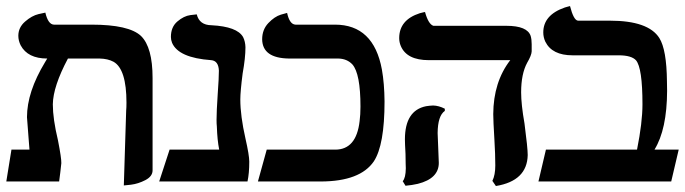

<svg xmlns="http://www.w3.org/2000/svg" viewBox="-20 -604 2280 639"><path d="M392.1 13.2 399.9 -235.8Q400.9 -245.6 400.9 -262.2Q400.9 -374 357.9 -398.4Q338.9 -408.7 311 -409.2H206.1Q156.7 -316.4 155.8 -256.8Q155.8 -208.5 172.9 -137.2Q184.6 -77.6 184.1 -61Q183.1 -51.8 180.7 -30.3Q178.2 -8.8 176.8 0H1L18.1 -106H78.1Q77.1 -114.3 75.2 -143.1Q74.2 -155.8 72.3 -181.2Q70.3 -209.5 69.8 -213.9Q69.8 -297.9 129.9 -397Q133.8 -402.8 137.2 -409.2Q72.3 -409.2 48.8 -453.1Q41 -468.8 41 -484.9Q41 -512.7 63.5 -532.2Q85.9 -551.8 108.4 -557.1L130.9 -562Q140.1 -522.9 159.2 -522H284.2Q409.2 -522 449.2 -484.4Q487.8 -446.8 487.8 -344.2V-37.1Q487.8 -17.1 463.9 -4.6Q439.9 7.8 416 10.7Z M779.8 -272.9Q779.8 -218.8 796.9 -143.1Q809.6 -87.4 809.6 -65.9Q809.6 -26.9 803.7 0H509.8L544.4 -106H709.5Q703.1 -137.7 701.7 -183.1Q700.7 -191.4 700.7 -205.1Q700.7 -233.9 704.6 -291Q708.5 -345.2 708.5 -369.1Q707 -401.9 682.6 -403.8Q574.2 -411.6 552.7 -461.4Q548.8 -471.2 548.8 -481Q548.8 -514.2 570.3 -532.5Q591.8 -550.8 613.3 -553.7L634.8 -556.2Q643.6 -520.5 683.6 -520Q769.5 -515.6 789.1 -480.5Q796.4 -465.8 796.9 -446.8Q796.9 -411.1 787.6 -359.9Q779.8 -299.8 779.8 -272.9Z M1179.7 -249Q1179.7 -358.9 1152.8 -389.6Q1134.8 -408.7 1105.5 -409.2H941.4Q853.5 -410.6 852.5 -473.1Q852.5 -505.4 873 -527.1Q893.6 -548.8 914.6 -555.2L935.5 -561Q943.8 -522.9 963.4 -522H1094.7Q1223.6 -522 1251 -372.6Q1259.3 -326.2 1259.8 -266.1Q1259.8 -121.1 1224.1 -66.9Q1178.7 -0.5 1048.3 0H838.4L867.7 -106H1095.7Q1166 -106 1176.8 -200.7Q1179.7 -222.7 1179.7 -249Z M1436.5 -161.1Q1436.5 -149.9 1438.5 -110.8Q1440.4 -71.3 1440.4 -62Q1440.4 -9.8 1370.6 7.8Q1351.6 12.2 1329.6 14.2L1320.3 -1Q1330.1 -11.7 1330.6 -43.9Q1330.6 -47.4 1330.1 -59.1Q1329.6 -80.6 1329.6 -91.8Q1327.6 -127.4 1327.6 -140.1Q1327.6 -236.3 1397.9 -250.5Q1409.7 -252.4 1421.4 -252.9Q1440.4 -252.4 1460.4 -242.2V-234.9Q1437 -218.8 1436.5 -161.1ZM1714.4 -296.9Q1714.4 -256.3 1725.6 -192.9Q1736.3 -111.3 1736.3 -87.9Q1734.4 -2 1630.4 15.1L1618.7 -2Q1628.4 -21.5 1628.4 -53.2Q1628.4 -90.8 1625.5 -138.2Q1621.6 -202.1 1621.6 -224.1Q1622.1 -331.1 1678.2 -403.8H1407.2Q1334 -403.8 1314 -450.7Q1308.6 -463.4 1308.6 -477.1Q1308.6 -538.1 1377.4 -560.1Q1394.5 -564.5 1394.5 -564Q1405.8 -523.4 1422.4 -518.1H1665.5Q1734.9 -518.1 1746.1 -484.4Q1749.5 -473.1 1749.5 -457V-433.1Q1749 -419.9 1734.4 -395Q1714.4 -357.9 1714.4 -296.9Z M2009.8 -535.2Q2137.7 -535.2 2174.3 -477.5Q2198.7 -439 2199.7 -332.5Q2199.7 -320.8 2200.2 -301.8Q2199.7 -173.3 2158.2 -106H2238.8L2213.9 0H1772L1796.9 -106H2100.1Q2118.2 -196.3 2118.2 -256.8Q2118.2 -377.9 2096.7 -403.3Q2081.5 -419.9 2039.1 -419.9H1885.7Q1817.4 -419.9 1794.9 -465.3Q1788.1 -480 1788.1 -496.1Q1788.1 -554.2 1859.9 -579.1Q1859.9 -579.1 1877 -584Q1889.2 -536.1 1903.8 -535.2Z"/></svg>

Font: Linux Libertine O
Style: Semibold
Weight: 700
Designer: Philipp H. Poll
Foundry: Philipp H. Poll
Version: Version 5.0.0